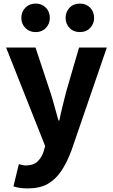

<svg xmlns="http://www.w3.org/2000/svg" viewBox="-20 -829 629 1071"><path d="M135 222Q109 222 90.5 219Q72 216 55 211L85 87Q93 88 103 91Q113 94 123 94Q165 94 188.5 72.5Q212 51 223 17L232 -14L14 -564H178L260 -317Q273 -278 283.5 -238Q294 -198 306 -157H311Q319 -197 329 -237Q339 -277 349 -317L421 -564H576L379 9Q353 79 321 126Q289 173 245 197.5Q201 222 135 222ZM179 -650Q144 -650 121.5 -673Q99 -696 99 -729Q99 -763 121.5 -786Q144 -809 179 -809Q214 -809 236 -786Q258 -763 258 -729Q258 -696 236 -673Q214 -650 179 -650ZM426 -650Q390 -650 368 -673Q346 -696 346 -729Q346 -763 368 -786Q390 -809 426 -809Q461 -809 483 -786Q505 -763 505 -729Q505 -696 483 -673Q461 -650 426 -650Z"/></svg>

Font: Noto Sans JP ExtraBold
Style: Regular
Weight: 800
Designer: Ryoko NISHIZUKA  (kana, bopomofo & ideographs); Paul D. Hunt (Latin, Greek & Cyrillic); Sandoll Communications , Soo-you
Foundry: Adobe
Version: Version 2.004-H2;hotconv 1.0.118;makeotfexe 2.5.65603